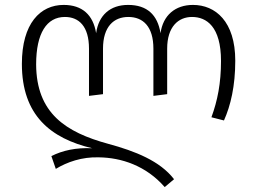

<svg xmlns="http://www.w3.org/2000/svg" viewBox="-20 -554 1046 781"><path d="M765 -534C693 -534 643 -492 633 -419C621 -493 579 -534 501 -534C428 -534 381 -492 371 -419C359 -493 315 -534 239 -534C144 -534 69 -459 69 -294C69 -85 186 9 355 49C289 46 234 58 189 81L207 133C253 105 313 84 381 86C474 87 574 120 650 207L688 175C631 101 531 61 420 31C248 -16 128 -93 127 -292C127 -419 170 -485 244 -485C301 -485 342 -447 342 -356V-164L399 -171V-356C399 -446 443 -485 502 -485C562 -485 604 -446 604 -356V-164L660 -171V-356C660 -446 706 -485 761 -485C820 -485 879 -446 879 -306C879 -216 865 -145 840 -77L891 -64C918 -124 937 -204 937 -307C937 -467 856 -534 765 -534Z"/></svg>

Font: FiraGO Light
Style: Regular
Weight: 300
Designer: bBox Type
Foundry: bBox Type GmbH
Version: Version 1.001;PS 001.001;hotconv 1.0.88;makeotf.lib2.5.64775